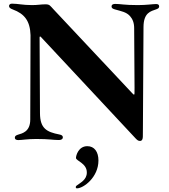

<svg xmlns="http://www.w3.org/2000/svg" viewBox="-20 -755 917 1044"><path d="M741.1 11.4C752.8 11.4 756.7 0.7 756.7 -12.8L757.1 -56.1L760.3 -608C760.7 -687.5 800.8 -693.9 829.9 -704.5C838.1 -707.4 845.5 -710.9 845.5 -720.2C845.5 -730.1 838.1 -733 829.2 -733C810.7 -733 776.6 -727.3 730.1 -727.3C652.7 -727.3 637.1 -733.7 606.5 -733.7C595.2 -733.7 586.6 -730.1 586.6 -719.5C586.6 -710.6 593.8 -707 605.1 -703.8C639.2 -693.9 666.5 -690 686.8 -667.6C700.6 -652.3 709.5 -631.4 709.5 -602.3L711.6 -277L711.3 -247.2C710.6 -239 709.2 -238.3 703.1 -244L693.9 -253.6L271 -704.2C252.5 -723.7 250.7 -731.5 227.6 -731.5C202.1 -731.5 186.1 -727.3 154.5 -727.3C102.6 -727.3 78.1 -735.1 44.7 -735.1C34.1 -735.1 29.1 -728.7 29.1 -722.3C29.1 -714.1 35.5 -708.8 49 -703.8C114.3 -679.7 143.5 -640.3 146 -563.9L144.5 -104.4C144.2 -39.1 101.9 -29.8 77.1 -22.4C67.5 -19.2 60.7 -15.3 60.7 -6.7C60.7 3.9 70 6.7 79.9 6.7C98.7 6.7 127.8 0.7 177.2 0.7C250 0.7 267.8 6.4 300.4 6.4C312.5 6.4 321.7 1.8 321.7 -8.5C321.7 -17.8 314.6 -21.3 302.6 -23.8C233.3 -37.3 198.2 -56.8 197.4 -138.5L195.3 -551.5C196 -557.5 197.8 -558.2 202.4 -554L717 -2.8C724.8 5.3 730.8 11.4 741.1 11.4ZM392 261.7C392 265.6 393.1 269.2 398.4 269.2C433.2 269.2 515.3 209.9 515.3 117.5C515.3 70.7 493.3 39.8 454.9 39.8C406.2 39.8 393.1 91.3 393.1 103.7C393.1 120 452.4 132.5 452.1 182.9C452.4 223 416.2 239 397.4 253.6C393.8 256 392 258.9 392 261.7Z"/></svg>

Font: Margiela Serif Semibold
Style: Regular
Weight: 600
Designer: Andreas Faust, Stefan Endress
Version: Version 1.002;FEAKit 1.0